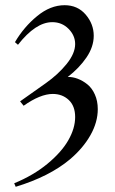

<svg xmlns="http://www.w3.org/2000/svg" viewBox="-20 -488 446 746"><path d="M41 237.8 35.2 224.1Q109.9 193.4 164.6 148.2Q219.2 103 245.6 56.6Q272 10.3 272 -33.2Q272 -76.2 247.1 -99.6Q222.2 -123 185.1 -123Q136.7 -123 71.8 -77.1L58.1 -94.2L158.2 -165Q206.5 -199.2 239.3 -240Q272 -280.8 272 -316.9Q272 -350.1 246.3 -376Q220.7 -401.9 183.1 -401.9Q118.7 -401.9 49.8 -314L38.1 -324.2Q72.8 -383.3 124.3 -425.5Q175.8 -467.8 231 -467.8Q281.7 -467.8 313 -431.2Q344.2 -394.5 344.2 -349.1Q344.2 -306.2 315.9 -264.6Q287.6 -223.1 243.2 -189Q262.2 -189.5 281.7 -182.1Q301.3 -174.8 319.3 -160.4Q337.4 -146 348.6 -120.8Q359.9 -95.7 359.9 -64Q359.9 -13.2 331.3 37.4Q302.7 87.9 252 130.9Q172.4 197.8 41 237.8Z"/></svg>

Font: Flanker Steampunk
Style: Regular
Weight: 400
Designer: Alexey Kryukov, Leonardo Di Lena
Foundry: Alexey Kryukov, Leonardo Di Lena
Version: 1.210